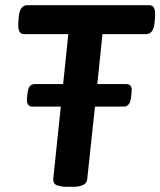

<svg xmlns="http://www.w3.org/2000/svg" viewBox="-20 -720 620 742"><path d="M236 2Q219 2 201.5 -3.5Q184 -9 186 -31L215 -308H104Q93 -308 87.5 -317Q82 -326 85 -348L86 -356Q88 -378 95 -386.5Q102 -395 114 -395H224L244 -588H74Q60 -588 54.5 -599Q49 -610 51 -637L52 -649Q54 -678 63 -689Q72 -700 86 -700H556Q570 -700 575.5 -689Q581 -678 579 -651L578 -639Q576 -610 567 -599Q558 -588 544 -588H376L356 -395H469Q480 -395 485.5 -387Q491 -379 488 -358L487 -349Q485 -326 477.5 -317Q470 -308 459 -308H347L317 -27Q314 2 261 2Z"/></svg>

Font: Asap SemiBold
Style: Italic
Weight: 600
Italic angle: -6°
Designer: Pablo Cosgaya
Foundry: Omnibus-Type
Version: Version 3.001; ttfautohint (v1.8.3)